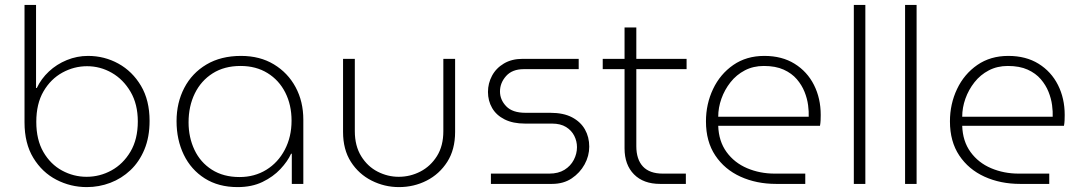

<svg xmlns="http://www.w3.org/2000/svg" viewBox="-20 -750 4416 783"><path d="M334 13Q268 13 210 -17Q152 -47 116 -106Q80 -165 80 -251V-730H127V-391H130Q148 -429 179.5 -458.5Q211 -488 252.5 -505Q294 -522 339 -522Q406 -522 463 -490.5Q520 -459 555 -400Q590 -341 590 -257Q590 -191 569 -140.5Q548 -90 512 -56Q476 -22 430 -4.5Q384 13 334 13ZM333 -29Q387 -29 434.5 -55Q482 -81 512 -131.5Q542 -182 542 -255Q542 -325 512.5 -375.5Q483 -426 436 -453Q389 -480 335 -480Q282 -480 234.5 -454Q187 -428 157.5 -377.5Q128 -327 128 -253Q128 -180 157 -130Q186 -80 233 -54.5Q280 -29 333 -29Z M949 13Q871 13 815 -22.5Q759 -58 729.5 -119Q700 -180 700 -256Q700 -331 731.5 -391.5Q763 -452 822 -487Q881 -522 963 -522Q1040 -522 1097 -487.5Q1154 -453 1185.5 -394.5Q1217 -336 1217 -262V0H1170V-123H1167Q1153 -92 1123.5 -60.5Q1094 -29 1050.5 -8Q1007 13 949 13ZM957 -28Q1018 -28 1066 -57.5Q1114 -87 1141.5 -139.5Q1169 -192 1169 -258Q1169 -322 1143.5 -372.5Q1118 -423 1071 -452Q1024 -481 961 -481Q895 -481 847.5 -451Q800 -421 774.5 -369Q749 -317 749 -251Q749 -190 773 -139Q797 -88 844 -58Q891 -28 957 -28Z M1607 13Q1548 13 1495.5 -13.5Q1443 -40 1411 -90Q1379 -140 1379 -212V-510H1427V-215Q1427 -155 1453 -113Q1479 -71 1520 -50Q1561 -29 1606 -29Q1653 -29 1694.5 -50.5Q1736 -72 1762 -113.5Q1788 -155 1788 -215V-510H1836V-212Q1836 -140 1804 -90Q1772 -40 1720 -13.5Q1668 13 1607 13Z M1982 0V-42H2220Q2257 -42 2282 -57.5Q2307 -73 2320 -98Q2333 -123 2333 -150Q2333 -174 2322 -196Q2311 -218 2288.5 -232Q2266 -246 2231 -246H2121Q2072 -246 2038 -263Q2004 -280 1987 -309.5Q1970 -339 1970 -375Q1970 -410 1986.5 -441Q2003 -472 2035 -491Q2067 -510 2111 -510H2340V-468H2116Q2069 -468 2044 -440Q2019 -412 2019 -377Q2019 -343 2044.5 -316.5Q2070 -290 2123 -290H2224Q2278 -290 2313 -271.5Q2348 -253 2365.5 -222Q2383 -191 2383 -152Q2383 -114 2364 -79.5Q2345 -45 2311.5 -22.5Q2278 0 2231 0Z M2672 0Q2604 0 2565.5 -39Q2527 -78 2527 -145V-638H2575V-154Q2575 -100 2602 -71Q2629 -42 2683 -42H2777V0ZM2438 -468V-510H2780V-468Z M3145 0Q3065 0 3000 -29.5Q2935 -59 2897 -116Q2859 -173 2859 -255Q2859 -326 2888 -387Q2917 -448 2970.5 -485Q3024 -522 3097 -522Q3169 -522 3220.5 -490Q3272 -458 3299.5 -403.5Q3327 -349 3327 -281Q3327 -270 3326.5 -259Q3326 -248 3324 -237H2909Q2911 -174 2943 -130Q2975 -86 3027 -64Q3079 -42 3139 -42H3264V0ZM2909 -274H3278Q3279 -294 3275.5 -321Q3272 -348 3261 -375.5Q3250 -403 3229.5 -427Q3209 -451 3176 -466Q3143 -481 3095 -481Q3052 -481 3017.5 -463Q2983 -445 2959 -414.5Q2935 -384 2922 -347.5Q2909 -311 2909 -274Z M3462 0V-730H3509V0Z M3671 0V-730H3718V0Z M4140 0Q4060 0 3995 -29.5Q3930 -59 3892 -116Q3854 -173 3854 -255Q3854 -326 3883 -387Q3912 -448 3965.5 -485Q4019 -522 4092 -522Q4164 -522 4215.5 -490Q4267 -458 4294.5 -403.5Q4322 -349 4322 -281Q4322 -270 4321.5 -259Q4321 -248 4319 -237H3904Q3906 -174 3938 -130Q3970 -86 4022 -64Q4074 -42 4134 -42H4259V0ZM3904 -274H4273Q4274 -294 4270.5 -321Q4267 -348 4256 -375.5Q4245 -403 4224.5 -427Q4204 -451 4171 -466Q4138 -481 4090 -481Q4047 -481 4012.5 -463Q3978 -445 3954 -414.5Q3930 -384 3917 -347.5Q3904 -311 3904 -274Z"/></svg>

Font: MuseoModerno Thin ExtraLight
Style: Regular
Weight: 250
Version: Version 1.002